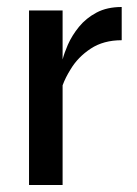

<svg xmlns="http://www.w3.org/2000/svg" viewBox="-20 -529 392 549"><path d="M63 -499H159V-359Q164 -378 174 -401Q186 -428 206 -452.5Q226 -477 256 -493Q286 -509 328 -509V-414Q276 -414 239.5 -390Q203 -366 182 -331Q167 -307 159 -285V0H63Z"/></svg>

Font: Syne Med Modified
Style: Regular
Weight: 500
Designer: Lucas Descroix
Foundry: Bonjour Monde
Version: Version 2.200